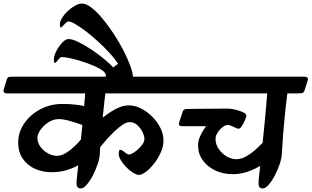

<svg xmlns="http://www.w3.org/2000/svg" viewBox="-86 -1036 1748 1077"><path d="M-65 -534 -49 -587Q-44 -604 -33 -605Q-22 -606 0 -606H905Q933 -606 926 -584L909 -531Q904 -515 893 -513.5Q882 -512 860 -512H505Q502 -491 498.5 -456Q495 -421 490 -376Q522 -402 561 -423.5Q600 -445 637 -445Q669 -445 703 -428.5Q737 -412 766 -383.5Q795 -355 813 -320Q831 -285 831 -248Q831 -214 815.5 -180Q800 -146 777.5 -117.5Q755 -89 732 -72Q709 -55 694 -55Q680 -55 660.5 -67Q641 -79 622.5 -98Q604 -117 592 -137Q580 -157 580 -173Q580 -179 581.5 -187.5Q583 -196 589 -196Q595 -196 604 -189.5Q613 -183 622 -176Q631 -169 637 -169Q645 -169 659 -177Q673 -185 688 -198.5Q703 -212 713.5 -227Q724 -242 724 -257Q724 -273 713.5 -295Q703 -317 684.5 -334Q666 -351 641 -351Q623 -351 600.5 -335.5Q578 -320 554.5 -297.5Q531 -275 510.5 -251.5Q490 -228 476 -211L474 -174Q473 -149 462 -116Q451 -83 434.5 -51.5Q418 -20 400 0.5Q382 21 367 21Q352 21 347 10.5Q342 0 343.5 -17.5Q345 -35 347 -56L353 -109Q323 -92 285.5 -81Q248 -70 202 -70Q154 -70 111.5 -88.5Q69 -107 42.5 -144.5Q16 -182 16 -238Q16 -281 35.5 -319.5Q55 -358 89 -388Q123 -418 167.5 -435.5Q212 -453 263 -453Q304 -453 337 -449Q370 -445 386 -441L392 -512H-44Q-72 -512 -65 -534ZM124 -264Q124 -236 140.5 -213Q157 -190 182.5 -176Q208 -162 233 -162Q259 -162 285 -178.5Q311 -195 333.5 -216.5Q356 -238 368 -254L376 -335Q346 -346 307.5 -357Q269 -368 244 -368Q213 -368 185.5 -350Q158 -332 141 -307.5Q124 -283 124 -264Z M507 -600Q507 -602 507.5 -605Q508 -608 508 -613Q508 -627 487.5 -641.5Q467 -656 435.5 -669Q404 -682 369 -693Q334 -704 304.5 -710Q275 -716 260 -716Q254 -716 246.5 -708Q239 -700 233 -691.5Q227 -683 222 -683Q219 -683 217.5 -689.5Q216 -696 216 -706Q216 -717 223.5 -735.5Q231 -754 243.5 -772.5Q256 -791 270.5 -804Q285 -817 299 -817Q319 -817 353.5 -800.5Q388 -784 427.5 -757.5Q467 -731 502.5 -701.5Q538 -672 560.5 -644.5Q583 -617 583 -600ZM582 -600Q583 -602 575.5 -612Q568 -622 558.5 -634Q549 -646 543 -653L576 -678Q557 -708 527 -740.5Q497 -773 462.5 -804.5Q428 -836 395 -861Q362 -886 336 -901Q310 -916 297 -916Q292 -916 283 -907.5Q274 -899 266.5 -890.5Q259 -882 255 -882Q250 -882 250 -901Q250 -916 262 -935.5Q274 -955 293.5 -973.5Q313 -992 334.5 -1004Q356 -1016 374 -1016Q398 -1016 428 -992.5Q458 -969 490 -930.5Q522 -892 552.5 -845.5Q583 -799 607 -752Q631 -705 645.5 -665Q660 -625 660 -600Z M805 -534 821 -587Q826 -604 836 -605Q846 -606 860 -606H1619Q1647 -606 1640 -584L1623 -531Q1618 -515 1607 -513.5Q1596 -512 1574 -512H1526Q1523 -491 1519 -456Q1515 -421 1510.5 -376Q1506 -331 1502 -279.5Q1498 -228 1495 -174Q1494 -149 1483 -116Q1472 -83 1455.5 -51.5Q1439 -20 1421 0.5Q1403 21 1388 21Q1373 21 1368 11.5Q1363 2 1365 -25.5Q1367 -53 1374 -106Q1343 -87 1303.5 -73Q1264 -59 1220 -59Q1165 -59 1121 -80Q1077 -101 1051 -137.5Q1025 -174 1025 -221Q1025 -243 1034 -265.5Q1043 -288 1054 -305Q1065 -322 1070 -328H937Q912 -328 919 -350L939 -410Q943 -421 951 -423Q959 -425 970 -425Q989 -425 1018.5 -425.5Q1048 -426 1081 -426Q1114 -426 1142.5 -426.5Q1171 -427 1187 -427Q1209 -427 1234.5 -421Q1260 -415 1278 -406Q1296 -397 1296 -387Q1296 -381 1288.5 -363Q1281 -345 1271 -329.5Q1261 -314 1253 -314Q1244 -314 1224 -324.5Q1204 -335 1190 -335Q1178 -335 1162 -322.5Q1146 -310 1134.5 -292Q1123 -274 1123 -257Q1123 -226 1141 -200Q1159 -174 1186 -158.5Q1213 -143 1240 -143Q1268 -143 1297 -160Q1326 -177 1350 -199Q1374 -221 1387 -235Q1393 -288 1398 -342Q1403 -396 1407 -441Q1411 -486 1413 -512H826Q798 -512 805 -534Z"/></svg>

Font: Alkatra
Style: Regular
Weight: 400
Designer: Suman Bhandary
Version: Version 1.100;gftools[0.9.22]